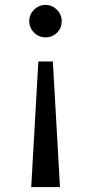

<svg xmlns="http://www.w3.org/2000/svg" viewBox="-20 -529 369 781"><path d="M99 -443Q99 -470 118.5 -489.5Q138 -509 165 -509Q192 -509 211.5 -489.5Q231 -470 231 -443Q231 -415 212 -396Q193 -377 165 -377Q138 -377 118.5 -396.5Q99 -416 99 -443ZM224 232H107L136 -279H195Z"/></svg>

Font: Rosario Light
Style: Regular
Weight: 300
Designer: Hector Gatti
Foundry: Omnibus Type
Version: Version 1.101; ttfautohint (v1.8.1.43-b0c9)